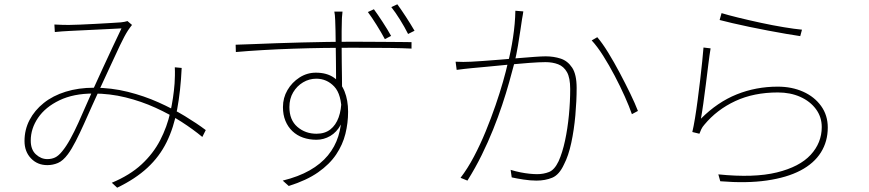

<svg xmlns="http://www.w3.org/2000/svg" viewBox="-20 -824 4040 893"><path d="M233 -710Q251 -709 268 -708.5Q285 -708 300 -708Q318 -708 352 -709.5Q386 -711 424.5 -713Q463 -715 495.5 -717Q528 -719 542 -720Q552 -721 559 -722.5Q566 -724 573 -726L594 -708Q590 -703 585.5 -697Q581 -691 575 -682Q560 -659 538 -613Q516 -567 491 -512Q466 -457 442 -406Q427 -374 408.5 -332.5Q390 -291 370.5 -247.5Q351 -204 332 -167Q313 -130 296 -107Q273 -76 249.5 -66Q226 -56 200 -56Q154 -56 124 -87.5Q94 -119 94 -168Q94 -221 117.5 -266Q141 -311 183.5 -345Q226 -379 285.5 -397.5Q345 -416 417 -416Q498 -416 574 -397Q650 -378 717 -348Q784 -318 840 -284Q896 -250 937 -219L921 -187Q879 -222 824 -257.5Q769 -293 703 -323Q637 -353 564 -371Q491 -389 414 -389Q322 -389 256.5 -357.5Q191 -326 157 -276Q123 -226 123 -170Q123 -128 147 -106Q171 -84 200 -84Q220 -84 236 -91.5Q252 -99 269 -120Q288 -143 307 -177.5Q326 -212 344.5 -253Q363 -294 380.5 -334.5Q398 -375 413 -408Q435 -456 458 -506.5Q481 -557 503.5 -604.5Q526 -652 545 -692Q530 -691 497 -689.5Q464 -688 425.5 -686Q387 -684 353 -682.5Q319 -681 302 -680Q285 -679 268.5 -678Q252 -677 235 -675ZM825 -508Q820 -401 804 -315.5Q788 -230 755 -163Q722 -96 666 -44Q610 8 525 49L500 26Q584 -9 638.5 -59.5Q693 -110 725 -172Q757 -234 772 -301.5Q787 -369 792 -436Q793 -452 793.5 -472Q794 -492 793 -511Z M1573 -770Q1573 -767 1572 -759Q1571 -751 1570.5 -743Q1570 -735 1570 -730Q1569 -711 1569 -679.5Q1569 -648 1569 -610.5Q1569 -573 1569.5 -535Q1570 -497 1570.5 -463Q1571 -429 1571 -405L1543 -440Q1543 -448 1543 -474Q1543 -500 1542.5 -536.5Q1542 -573 1541.5 -611Q1541 -649 1540.5 -681Q1540 -713 1539 -730Q1539 -740 1537.5 -753.5Q1536 -767 1535 -770ZM1076 -616Q1113 -617 1161.5 -619Q1210 -621 1266.5 -623Q1323 -625 1383.5 -626.5Q1444 -628 1503.5 -629Q1563 -630 1618 -630Q1671 -630 1715.5 -629.5Q1760 -629 1794.5 -629Q1829 -629 1854 -628.5Q1879 -628 1894 -628V-598Q1857 -600 1793 -601Q1729 -602 1619 -602Q1558 -602 1487.5 -601Q1417 -600 1343.5 -597.5Q1270 -595 1201.5 -591Q1133 -587 1077 -582ZM1584 -331Q1584 -279 1565 -244Q1546 -209 1516 -191.5Q1486 -174 1452 -174Q1418 -174 1389.5 -184Q1361 -194 1340 -214Q1319 -234 1307.5 -262Q1296 -290 1296 -326Q1296 -369 1317 -405Q1338 -441 1373 -463.5Q1408 -486 1449 -486Q1500 -486 1533 -463Q1566 -440 1582.5 -399Q1599 -358 1599 -304Q1599 -252 1586.5 -201.5Q1574 -151 1543.5 -105.5Q1513 -60 1459.5 -22.5Q1406 15 1323 41L1295 16Q1368 -2 1420 -31.5Q1472 -61 1505 -101Q1538 -141 1553.5 -190.5Q1569 -240 1569 -298Q1569 -385 1534.5 -421.5Q1500 -458 1451 -458Q1418 -458 1389.5 -441Q1361 -424 1343.5 -394.5Q1326 -365 1326 -326Q1326 -266 1363 -234Q1400 -202 1452 -202Q1491 -202 1516.5 -222Q1542 -242 1555 -278Q1568 -314 1568 -361ZM1719 -781Q1736 -758 1759.5 -722Q1783 -686 1799 -657L1770 -642Q1754 -672 1731.5 -708Q1709 -744 1691 -768ZM1828 -804Q1845 -781 1867.5 -746.5Q1890 -712 1908 -681L1878 -666Q1862 -698 1840.5 -732.5Q1819 -767 1800 -791Z M2414 -771Q2413 -763 2411.5 -754.5Q2410 -746 2408 -735Q2406 -722 2401 -687.5Q2396 -653 2389 -611.5Q2382 -570 2373 -533Q2362 -491 2348 -441Q2334 -391 2315.5 -335.5Q2297 -280 2273.5 -221.5Q2250 -163 2220.5 -103Q2191 -43 2154 16L2122 3Q2155 -40 2184.5 -96Q2214 -152 2239 -213Q2264 -274 2284.5 -333.5Q2305 -393 2319.5 -444Q2334 -495 2342 -531Q2356 -583 2366 -649Q2376 -715 2377 -774ZM2758 -651Q2782 -623 2809 -579Q2836 -535 2862.5 -485Q2889 -435 2911.5 -388.5Q2934 -342 2947 -308L2919 -293Q2907 -328 2886 -375Q2865 -422 2839 -471.5Q2813 -521 2785.5 -564.5Q2758 -608 2732 -636ZM2099 -537Q2119 -536 2135 -536Q2151 -536 2171 -537Q2192 -538 2227.5 -540.5Q2263 -543 2305.5 -546.5Q2348 -550 2389.5 -553.5Q2431 -557 2465.5 -559.5Q2500 -562 2518 -562Q2555 -562 2587.5 -551.5Q2620 -541 2641 -509.5Q2662 -478 2662 -415Q2662 -355 2656 -287.5Q2650 -220 2637 -159.5Q2624 -99 2603 -59Q2581 -11 2548.5 2.5Q2516 16 2475 16Q2447 16 2414.5 11Q2382 6 2360 1L2355 -34Q2378 -27 2400.5 -22.5Q2423 -18 2443 -16Q2463 -14 2478 -14Q2508 -14 2533.5 -24Q2559 -34 2578 -74Q2596 -114 2608 -170Q2620 -226 2626 -288.5Q2632 -351 2632 -410Q2632 -462 2617 -488.5Q2602 -515 2576 -525Q2550 -535 2517 -535Q2489 -535 2442 -531.5Q2395 -528 2342 -523Q2289 -518 2243.5 -513.5Q2198 -509 2173 -507Q2160 -506 2140 -503.5Q2120 -501 2104 -499Z M3336 -763Q3365 -754 3414 -742Q3463 -730 3518.5 -718Q3574 -706 3625.5 -697.5Q3677 -689 3710 -686L3702 -656Q3675 -660 3636.5 -666.5Q3598 -673 3553.5 -681.5Q3509 -690 3465.5 -699Q3422 -708 3386 -716.5Q3350 -725 3327 -731ZM3285 -599Q3280 -569 3274.5 -524.5Q3269 -480 3263 -432Q3257 -384 3251 -341.5Q3245 -299 3240 -272Q3317 -349 3406.5 -385Q3496 -421 3597 -421Q3663 -421 3715.5 -397.5Q3768 -374 3799 -331Q3830 -288 3830 -231Q3830 -166 3798 -115Q3766 -64 3703 -31Q3640 2 3546.5 15.5Q3453 29 3330 19L3321 -13Q3487 4 3593 -22Q3699 -48 3750.5 -104Q3802 -160 3802 -233Q3802 -280 3775 -316.5Q3748 -353 3702 -373.5Q3656 -394 3598 -394Q3486 -394 3400 -354Q3314 -314 3256 -244Q3247 -234 3241.5 -222.5Q3236 -211 3233 -202L3200 -210Q3206 -235 3212.5 -274.5Q3219 -314 3225 -360Q3231 -406 3236.5 -452Q3242 -498 3246 -538Q3250 -578 3252 -603Z"/></svg>

Font: Noto Sans TC Thin
Style: Regular
Weight: 100
Designer: Ryoko NISHIZUKA 西塚涼子 (kana, bopomofo & ideographs); Paul D. Hunt (Latin, Greek & Cyrillic); Sandoll Communications 산돌커뮤니
Foundry: Adobe
Version: Version 2.004-H2;hotconv 1.0.118;makeotfexe 2.5.65603